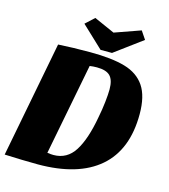

<svg xmlns="http://www.w3.org/2000/svg" viewBox="-131 -952 930 1055"><g transform="rotate(15 334.0 -424.5)"><path d="M301 -665Q425 -665 500.5 -643Q576 -621 614 -564.5Q652 -508 652 -406Q652 -203 531.5 -99Q411 5 182 5Q144 5 91.5 3.5Q39 2 -7 0L120 -660Q202 -665 301 -665ZM252 -67Q329 -67 372 -134.5Q415 -202 438 -332Q447 -377 452 -422Q457 -467 457 -495Q457 -548 434.5 -571Q412 -594 359 -594Q337 -594 318 -591L217 -70Q237 -67 252 -67ZM544 -854 575 -808 418 -692H353L230 -808L280 -854L397 -802Z"/></g></svg>

Font: Sansita ExtraBold Italic
Style: Regular
Weight: 800
Italic angle: -11°
Designer: Pablo Cosgaya
Foundry: Omnibus-Type
Version: Version 1.006